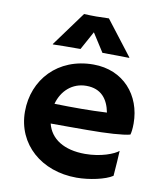

<svg xmlns="http://www.w3.org/2000/svg" viewBox="-84 -810 752 885"><g transform="rotate(10 292.0 -367.5)"><path d="M47.4 -252C47.4 -98.6 169.9 7.3 334 7.3C394 7.3 468.3 -8.8 501 -30.8C505.4 -86.9 507.3 -117.2 508.8 -148.9C488.8 -131.8 428.7 -107.4 353.5 -107.4C254.9 -107.4 190.9 -148.4 173.8 -217.8C214.8 -217.3 299.8 -217.8 345.7 -217.8C436.5 -217.8 512.2 -222.7 544.4 -231.4C547.4 -239.3 550.3 -259.3 550.3 -284.2C550.3 -416 461.9 -520 321.3 -520C155.3 -520 47.4 -401.9 47.4 -252ZM175.3 -310.5C192.4 -373.5 240.7 -417.5 306.2 -417.5C376 -417.5 408.7 -373.5 420.4 -312.5C386.7 -310.5 332.5 -309.1 302.7 -309.1C273.4 -309.1 207 -309.1 175.3 -310.5ZM121.1 -578.6C141.6 -579.6 189.9 -580.1 249.5 -580.1L296.9 -666.5L352.1 -580.1C399.4 -580.1 457 -579.1 476.6 -578.6L478.5 -580.1L354 -741.7C346.7 -741.2 305.2 -740.2 294.9 -740.2C282.7 -740.2 248 -740.7 237.8 -741.7L119.6 -580.1Z"/></g></svg>

Font: HammersmithOne
Style: Regular
Weight: 400
Designer: Nicole Fally
Foundry: Nicole Fally
Version: Version 1.003